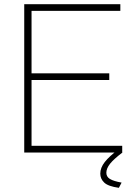

<svg xmlns="http://www.w3.org/2000/svg" viewBox="-20 -730 655 919"><path d="M565 -32V0H96V-710H556V-678H131V-379H503V-347H131V-32ZM460 101Q460 73 481.5 45.5Q503 18 545 -13H554L566 0Q525 31 507 53.5Q489 76 489 97Q489 116 506 126.5Q523 137 562 144L549 169Q498 162 479 144Q460 126 460 101Z"/></svg>

Font: Raleway ExtraLight
Style: Regular
Weight: 200
Designer: Matt McInerney, Pablo Impallari, Rodrigo Fuenzalida
Foundry: Matt McInerney, Pablo Impallari, Rodrigo Fuenzalida
Version: Version 4.026